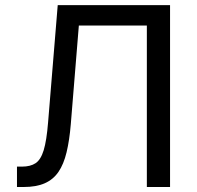

<svg xmlns="http://www.w3.org/2000/svg" viewBox="-20 -748 788 768"><path d="M47.9 0V-81.5H67.4Q101.6 -81.5 122.3 -95.2Q143.1 -108.9 154.8 -147.2Q166.5 -185.5 172.4 -259.3L210.9 -727.5H660.2V0H567.4V-646H295.4L263.2 -251.5Q257.8 -186.5 246.3 -138.9Q234.9 -91.3 213.9 -60.5Q192.9 -29.8 158.9 -14.9Q125 0 74.7 0Z"/></svg>

Font: Adwaita Sans
Style: Regular
Weight: 400
Designer: Rasmus Andersson
Foundry: rsms
Version: Version 4.001;git-9221beed3